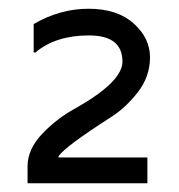

<svg xmlns="http://www.w3.org/2000/svg" viewBox="-20 -870 410 439"><path d="M232 -601Q129 -535 114 -513V-510H317V-451H43V-490Q43 -529 77 -564.5Q111 -600 152 -622Q260 -683 260 -729Q260 -789 183.5 -789Q107 -789 61 -750H57V-815Q117 -850 182.5 -850Q248 -850 285.5 -816.5Q323 -783 323 -739Q323 -695 295 -659Q267 -623 232 -601Z"/></svg>

Font: Varela
Style: Regular
Weight: 400
Designer: Joe Prince
Foundry: Joe Prince
Version: Version 1.000